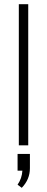

<svg xmlns="http://www.w3.org/2000/svg" viewBox="-20 -695 225 918"><path d="M115 0H70V-675H115ZM64 121V41H123V109Q123 163 84 203L64 188Q85 158 87 121Z"/></svg>

Font: Gemunu Libre ExtraLight
Style: Regular
Weight: 200
Designer: Puspanada Ekanayake, Sola Matas, Pathum Egodawatta, Kosala Senevirathne
Foundry: mooniak
Version: Version 1.100